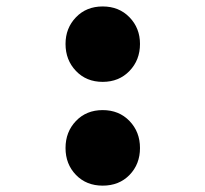

<svg xmlns="http://www.w3.org/2000/svg" viewBox="-20 -566 640 598"><path d="M184.1 -429.2Q184.1 -478.5 216.6 -512.2Q249 -545.9 299.8 -545.9Q350.6 -545.9 383.3 -512.2Q416 -478.5 416 -429.2Q416 -378.9 383.3 -345Q350.6 -311 299.8 -311Q249 -311 216.6 -345Q184.1 -378.9 184.1 -429.2ZM299.8 12.2Q249 12.2 216.6 -21.2Q184.1 -54.7 184.1 -105Q184.1 -155.3 216.6 -189.2Q249 -223.1 299.8 -223.1Q350.6 -223.1 383.3 -189.2Q416 -155.3 416 -105Q416 -54.7 383.5 -21.2Q351.1 12.2 299.8 12.2Z"/></svg>

Font: Office Code Pro D Bold
Style: Regular
Weight: 700
Designer: Nathan Rutzky & Paul D. Hunt
Foundry: Adobe Systems Incorporated
Version: Version 1.004;PS 001.004;hotconv 1.0.70;makeotf.lib2.5.58329